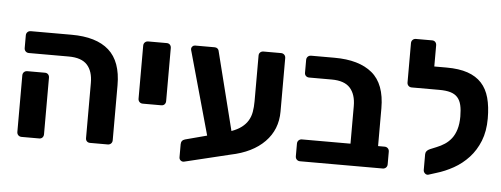

<svg xmlns="http://www.w3.org/2000/svg" viewBox="-50 -843 2693 1033"><g transform="rotate(5 1296.5 -326.5)"><path d="M460 0Q449 0 442.5 -6.5Q436 -13 436 -24V-322Q436 -385 405 -419Q374 -453 305 -453H90Q79 -453 72 -460Q65 -467 65 -478V-546Q65 -557 72 -564Q79 -571 90 -571H310Q444 -571 512 -510.5Q580 -450 580 -322V-25Q580 -14 573 -7Q566 0 555 0ZM90 0Q79 0 72 -7Q65 -14 65 -25V-330Q65 -341 72 -348Q79 -355 90 -355H185Q196 -355 202.5 -348Q209 -341 209 -330V-25Q209 -14 202.5 -7Q196 0 185 0Z M724 -235Q713 -235 706 -242Q699 -249 699 -260V-546Q699 -557 706 -564Q713 -571 724 -571H824Q835 -571 841.5 -564Q848 -557 848 -546V-260Q848 -249 841.5 -242Q835 -235 824 -235Z M974 56Q963 59 954.5 52.5Q946 46 946 35V-35Q946 -57 967 -63L1084 -94L962 -531Q960 -539 958.5 -543Q957 -547 957 -551Q957 -559 963 -565Q969 -571 977 -571H1082Q1092 -571 1097.5 -566.5Q1103 -562 1105 -556L1212 -130Q1245 -142 1266.5 -158.5Q1288 -175 1300.5 -196Q1313 -217 1317.5 -243Q1322 -269 1322 -300V-547Q1322 -558 1329 -564.5Q1336 -571 1347 -571H1441Q1452 -571 1459 -564Q1466 -557 1466 -546V-257Q1466 -160 1401 -93.5Q1336 -27 1218 -3Z M1594 0Q1583 0 1576 -7Q1569 -14 1569 -25V-93Q1569 -104 1576 -111Q1583 -118 1594 -118H1856V-321Q1856 -384 1825 -418.5Q1794 -453 1725 -453H1604Q1593 -453 1586 -459.5Q1579 -466 1579 -477V-546Q1579 -557 1586 -564Q1593 -571 1604 -571H1730Q1863 -571 1934 -512Q2005 -453 2005 -322V-118H2040Q2051 -118 2058 -111Q2065 -104 2065 -93V-25Q2065 -14 2058 -7Q2051 0 2040 0Z M2287 12Q2277 14 2269 6.5Q2261 -1 2261 -12V-96Q2261 -116 2285 -126L2319 -140Q2342 -149 2362.5 -162.5Q2383 -176 2398.5 -196Q2414 -216 2423 -245.5Q2432 -275 2432 -315Q2432 -351 2426 -376.5Q2420 -402 2405.5 -418Q2391 -434 2367 -441Q2343 -448 2307 -448H2282H2280H2158Q2147 -448 2140 -455Q2133 -462 2133 -473V-685Q2133 -696 2140 -703Q2147 -710 2158 -710H2245Q2256 -710 2262.5 -703Q2269 -696 2269 -685V-571H2335Q2403 -571 2449.5 -555Q2496 -539 2525 -507.5Q2554 -476 2567 -428.5Q2580 -381 2580 -317Q2580 -248 2559 -195.5Q2538 -143 2502.5 -104.5Q2467 -66 2421.5 -40.5Q2376 -15 2328 -1Z"/></g></svg>

Font: Fz Rubik SemBd
Style: Regular
Weight: 600
Designer: Hubert and Fischer
Foundry: Hubert and Fischer
Version: Vit hóa bi FontZin.com